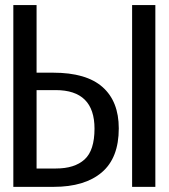

<svg xmlns="http://www.w3.org/2000/svg" viewBox="-20 -726 655 746"><path d="M122.1 -706.2V-443.6H186.7Q315.4 -443.6 378.5 -387.7Q441.5 -331.8 441.5 -227.2Q441.5 -112.3 375.4 -56.2Q309.2 0 188.7 0H31.8V-706.2ZM583.6 -706.2V0H493.3V-706.2ZM196.4 -375.9H122.1V-71.3H197.4Q269.7 -71.3 308.5 -106.4Q347.2 -141.5 347.2 -226.2Q347.2 -375.9 196.4 -375.9Z"/></svg>

Font: FiraCode Nerd Font
Style: Regular
Weight: 400
Designer: Carrois Corporate, Edenspiekermann AG, Nikita Prokopov
Foundry: Carrois Corporate, Edenspiekermann AG, Nikita Prokopov
Version: Version 6.002;Nerd Fonts 2.1.0